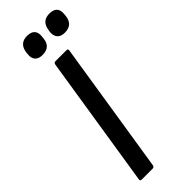

<svg xmlns="http://www.w3.org/2000/svg" viewBox="-274 -848 869 869"><g transform="rotate(-45 161.0 -413.5)"><path d="M40 0Q29 0 31 -10L131 -645Q133 -655 142 -655H212Q223 -655 221 -645L121 -10Q119 0 109 0ZM264 -716Q239 -716 227.5 -729.5Q216 -743 218 -766L220 -777Q227 -827 275 -827Q301 -827 312.5 -814Q324 -801 321 -777L320 -766Q314 -716 264 -716ZM121 -716Q96 -716 84.5 -729.5Q73 -743 76 -766L77 -777Q84 -827 132 -827Q158 -827 169.5 -814Q181 -801 178 -777L177 -766Q172 -716 121 -716Z"/></g></svg>

Font: Sofia Sans Condensed SemiBold
Style: Italic
Weight: 600
Italic angle: -9°
Version: Version 4.100